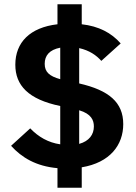

<svg xmlns="http://www.w3.org/2000/svg" viewBox="-20 -800 641 902"><path d="M364 82V-14C497 -36 559 -119 559 -217C559 -319 492 -376 352 -408V-574C400 -563 432 -541 456 -514L547 -596C503 -646 444 -677 364 -686V-780H250V-686C121 -671 52 -601 52 -496C52 -399 113 -333 263 -302V-122C207 -130 160 -157 122 -197L32 -115C82 -60 149 -19 250 -10V82ZM190 -500C190 -539 212 -566 263 -576V-428C212 -442 190 -462 190 -500ZM421 -206C421 -168 399 -137 352 -124V-282C409 -265 421 -235 421 -206Z"/></svg>

Font: IBM Plex Sans Thai Looped
Style: Bold
Weight: 700
Designer: Mike Abbink, Paul van der Laan, Pieter van Rosmalen, Ben Mitchell, Mark Frömberg
Foundry: Bold Monday
Version: Version 1.1